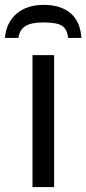

<svg xmlns="http://www.w3.org/2000/svg" viewBox="-47 -760 351 780"><path d="M172.9 0H85V-536.1H172.9ZM130.9 -740.2Q199.7 -740.2 239.5 -706.5Q279.3 -672.9 283.7 -606H230Q225.6 -641.6 204.8 -655.3Q184.1 -668.9 128.9 -668.9Q78.6 -668.9 55.2 -653.3Q31.7 -637.7 27.8 -606H-26.9Q-21.5 -668.9 20.5 -704.6Q62.5 -740.2 130.9 -740.2Z"/></svg>

Font: Noto Sans Southeast Asian
Style: Regular
Weight: 400
Designer: Monotype Design Team
Foundry: Monotype Imaging Inc.
Version: Version 1.06 uh; ttfautohint (v1.4.1)